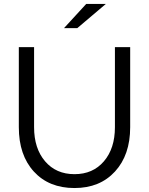

<svg xmlns="http://www.w3.org/2000/svg" viewBox="-20 -938 752 969"><path d="M75 0ZM637 -296Q637 -156 560.5 -72.5Q484 11 356 11Q227 11 151 -72Q75 -155 75 -296V-700H152V-296Q152 -189 207.5 -124Q263 -59 356 -59Q449 -59 504.5 -124Q560 -189 560 -296V-700H637ZM415 -918H514L370 -796H303Z"/></svg>

Font: Red Hat Text
Style: Regular
Weight: 400
Designer: Pentagram / MCKL
Foundry: Pentagram / MCKL
Version: Version 1.005; Red Hat Text